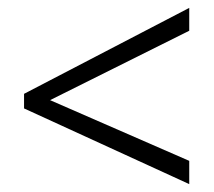

<svg xmlns="http://www.w3.org/2000/svg" viewBox="-20 -585 542 487"><path d="M460 -565V-507L107 -331L460 -177V-118L41 -310V-347Z"/></svg>

Font: Almarai Light
Style: Regular
Weight: 300
Designer: Boutros International 2019
Foundry: Created by Boutros International 2019
Version: Version 1.10